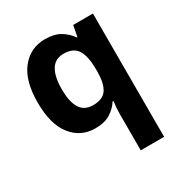

<svg xmlns="http://www.w3.org/2000/svg" viewBox="-184 -688 1001 1060"><g transform="rotate(-30 316.5 -158.0)"><path d="M406 11Q406 -9 407.5 -30Q409 -51 412 -71H406Q385 -37.4 348 -13.7Q311 10 250.6 10Q159.1 10 102.1 -61.5Q45 -133 45 -272.5Q45 -412 103.2 -484Q161.3 -556 254 -556Q313.6 -556 351.4 -532.9Q389.3 -509.7 412 -476H416L429 -546H555V240H406ZM303.8 -107Q366 -107 390.5 -143.5Q415 -180 416 -253V-271Q416 -351 391.5 -393Q367 -435 302.4 -435Q249 -435 223 -392.5Q197 -350 197 -270Q197 -188 223 -147.5Q249 -107 303.8 -107Z"/></g></svg>

Font: Noto Sans Tai Tham
Style: Regular
Weight: 400
Designer: Monotype Design Team 2013. Revised by David WIlliams 2020
Foundry: Monotype Imaging Inc.
Version: Version 2.002